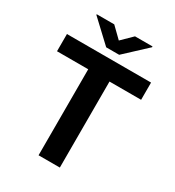

<svg xmlns="http://www.w3.org/2000/svg" viewBox="-211 -1024 1042 1145"><g transform="rotate(30 309.5 -451.0)"><path d="M598.6 -592.3H380.9V0H234.4V-592.3H19.5V-710.9H598.6ZM306.6 -832 377.9 -901.9H498.5V-896.5L351.1 -759.3H261.7L114.3 -897.5V-901.9H234.9Z"/></g></svg>

Font: Robotiche
Style: Bold
Weight: 700
Designer: Google
Version: Version 2.001150; 2014